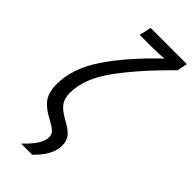

<svg xmlns="http://www.w3.org/2000/svg" viewBox="-300 -811 1063 1063"><g transform="rotate(45 231.5 -280.0)"><path d="M210 64Q210 42 194 27.5Q178 13 139 -8Q82 -38 56.5 -74Q31 -110 31 -173Q31 -295 116.5 -422.5Q202 -550 354 -695Q321 -690 254 -690H164L179 -760H463L450 -699Q298 -550 207.5 -425.5Q117 -301 117 -191Q117 -146 136.5 -119.5Q156 -93 202 -67Q249 -43 271.5 -18Q294 7 294 47Q294 122 212 200H125Q165 162 187.5 128.5Q210 95 210 64Z"/></g></svg>

Font: Noto Sans UI Narrow
Style: Italic
Weight: 400
Width: 4
Italic angle: -12°
Designer: Monotype Design Team
Foundry: Monotype Imaging Inc.
Version: Version 1.001